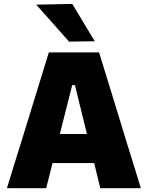

<svg xmlns="http://www.w3.org/2000/svg" viewBox="-20 -988 774 1008"><path d="M16.5 0Q34 -57 53.5 -120.8Q73 -184.5 91 -241L166.5 -486Q187 -553 203.5 -606Q220 -659 236.5 -713H500Q517.5 -656.5 533.8 -603.5Q550 -550.5 570 -486L645 -241Q663.5 -182 682.8 -119.5Q702 -57 719.5 0H506.5Q493.5 -53.5 479.8 -110Q466 -166.5 453 -216.5L373.5 -541H359L278 -220.5Q265 -168 250.5 -110.5Q236 -53 222.5 0ZM210.5 -132 233.5 -284.5H528L546.5 -132ZM342.5 -769.5Q315 -801 286.5 -832.8Q258 -864.5 229.2 -897.2Q200.5 -930 170 -963.5L359.5 -967.5Q389 -918 418.5 -869.2Q448 -820.5 477.5 -771.5Z"/></svg>

Font: Commissioner Thin ExtraBold
Style: Regular
Weight: 800
Version: Version 1.000